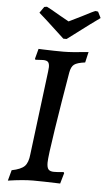

<svg xmlns="http://www.w3.org/2000/svg" viewBox="-58 -886 515 935"><g transform="rotate(5 199.0 -419.0)"><path d="M202 -93Q202 -69 210 -60Q218 -51 237 -51Q258 -51 284 -54L287 -49L272 3Q182 0 139 0Q91 0 17 11L31 -41Q76 -50 93.5 -67.5Q111 -85 115 -127L166 -535Q168 -553 168 -557Q168 -575 161 -582Q154 -589 137 -589L99 -587Q99 -588 98 -589.5Q97 -591 97 -592L110 -641L134 -640Q188 -638 232 -638Q273 -638 354 -647L342 -595Q303 -590 288.5 -579Q274 -568 269 -539Q244 -393 223 -257Q202 -121 202 -93ZM242 -701H226Q113 -806 99 -817L120 -847L133 -849Q143 -845 201 -811L244 -787L307 -818Q364 -848 371 -849L383 -847L398 -817Q381 -806 242 -701Z"/></g></svg>

Font: Alegreya Medium
Style: Italic
Weight: 500
Italic angle: -7°
Designer: Juan Pablo del Peral
Foundry: Huerta Tipografica
Version: Version 2.008; ttfautohint (v1.8)